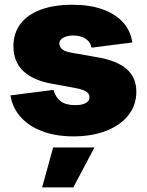

<svg xmlns="http://www.w3.org/2000/svg" viewBox="-20 -570 624 817"><path d="M292.5 10.3Q218.3 10.3 161.1 -11Q104 -32.2 68.6 -71.3Q33.2 -110.4 24.4 -164.1L207.5 -187.5Q216.3 -156.2 238 -139.4Q259.8 -122.6 299.8 -122.6Q328.6 -122.6 344.7 -131.3Q360.8 -140.1 360.8 -156.2Q360.8 -171.9 345.9 -180.9Q331.1 -189.9 298.8 -195.8L202.1 -213.4Q120.1 -228 78.6 -268.1Q37.1 -308.1 37.1 -372.6Q37.1 -429.2 67.4 -468.8Q97.7 -508.3 154.1 -529.1Q210.4 -549.8 288.1 -549.8Q361.3 -549.8 415.8 -530.5Q470.2 -511.2 502.9 -475.6Q535.6 -439.9 543 -389.2L369.6 -367.2Q363.8 -393.6 342.5 -406.2Q321.3 -418.9 292.5 -418.9Q267.1 -418.9 249.8 -409.9Q232.4 -400.9 232.4 -384.3Q232.4 -372.1 243.2 -361.6Q253.9 -351.1 283.7 -345.7L395 -326.2Q478 -312 519 -276.1Q560.1 -240.2 560.1 -179.7Q560.1 -121.6 525.6 -78.9Q491.2 -36.1 430.9 -12.9Q370.6 10.3 292.5 10.3ZM159.2 227.5 206.1 57.6H381.8L292 227.5Z"/></svg>

Font: Inter 16pt Black
Style: Regular
Weight: 900
Version: Version 4.001;git-66647c0bb